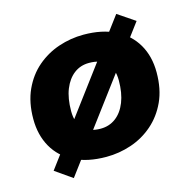

<svg xmlns="http://www.w3.org/2000/svg" viewBox="-93 -643 789 796"><g transform="rotate(-15 301.0 -245.0)"><path d="M282 11Q201 11 144.5 -17.5Q88 -46 58.5 -98Q29 -150 29 -219Q29 -290 53.5 -343.5Q78 -397 119.5 -432.5Q161 -468 213 -485.5Q265 -503 320 -503Q400 -503 456.5 -474.5Q513 -446 543 -394.5Q573 -343 573 -274Q573 -202 548.5 -149Q524 -96 482.5 -60Q441 -24 389 -6.5Q337 11 282 11ZM289 -108Q326 -108 354 -129Q382 -150 397.5 -189Q413 -228 413 -282Q413 -332 387.5 -358Q362 -384 312 -384Q275 -384 247.5 -363Q220 -342 204.5 -303.5Q189 -265 189 -210Q189 -160 214.5 -134Q240 -108 289 -108ZM128 61 55 10 474 -551 548 -501Z"/></g></svg>

Font: Nunito Sans 12pt Black
Style: Italic
Weight: 900
Italic angle: -9°
Designer: Vernon Adams
Foundry: Vernon Adams
Version: Version 3.101;gftools[0.9.27]